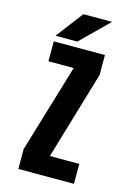

<svg xmlns="http://www.w3.org/2000/svg" viewBox="-131 -947 711 1015"><g transform="rotate(15 225.0 -439.5)"><path d="M218 -109.1H378.9V0H74.6V-109.1L219.3 -590.9H80.9V-700H360.9V-590.9ZM82.1 -731.1 194.7 -879.2H352.1L201.4 -731.1Z"/></g></svg>

Font: League Mono Thin Condensed
Style: Regular
Weight: 100
Width: 1
Designer: Tyler Finck
Foundry: The League of Moveable Type / Tyler Finck
Version: Version 2.300;RELEASE